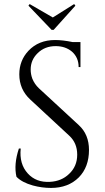

<svg xmlns="http://www.w3.org/2000/svg" viewBox="-20 -911 515 945"><path d="M351 -883 345 -891 240 -825 126 -891 120 -883 234 -764H244ZM368 -295Q418 -249 418 -173Q418 -89 368 -38Q316 14 231 14Q187 14 142 2Q88 -13 61 -41Q47 -102 73 -180H82Q74 -104 117 -57Q158 -12 226 -16Q283 -19 320 -55Q360 -92 360 -150Q360 -207 321 -243L129 -421Q75 -471 75 -545Q75 -613 120 -661Q170 -714 251 -714Q289 -714 337 -704H376V-581H367Q367 -628 334 -657Q302 -684 254 -684Q200 -684 165 -649Q131 -616 131 -569Q131 -546 139 -524Q150 -497 171 -477Z"/></svg>

Font: Cinzel(RUS BY LYAJKA)
Style: Regular
Weight: 400
Designer: Natanael Gama
Version: Version 1.001;PS 001.001;hotconv 1.0.56;makeotf.lib2.0.21325